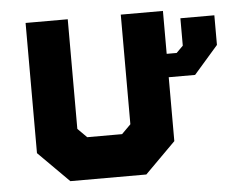

<svg xmlns="http://www.w3.org/2000/svg" viewBox="-44 -591 783 642"><g transform="rotate(-5 347.5 -270.0)"><path d="M581 -510.5H695V-411L613.5 -317.5H525V-103L422 0H167L64 -103V-540H205.5V-172L236 -141.5H353L383.5 -172V-540H525V-396H558.5L581 -418.5Z"/></g></svg>

Font: Tourney Expanded Black
Style: Regular
Weight: 900
Width: 7
Designer: Tyler Finck
Foundry: Etcetera Type Co
Version: Version 1.010; ttfautohint (v1.8.3)